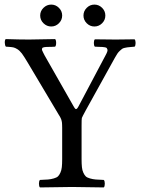

<svg xmlns="http://www.w3.org/2000/svg" viewBox="-20 -818 615 840"><path d="M359.4 -716.3Q345.2 -730.5 345.2 -750Q345.2 -769.5 359.4 -783.7Q373.5 -797.9 393.1 -797.9Q412.6 -797.9 426.8 -783.7Q440.9 -769.5 440.9 -750Q440.9 -730.5 426.8 -716.3Q412.6 -702.1 393.1 -702.1Q373.5 -702.1 359.4 -716.3ZM170.2 -716.3Q155.8 -730.5 155.8 -750Q155.8 -769.5 170.2 -783.7Q184.6 -797.9 204.1 -797.9Q223.6 -797.9 237.8 -783.7Q252 -769.5 252 -750Q252 -730.5 237.8 -716.3Q223.6 -702.1 204.1 -702.1Q184.6 -702.1 170.2 -716.3ZM336.9 -122.1Q336.9 -100.6 338.4 -86.7Q339.8 -72.8 344.7 -62.3Q349.6 -51.8 355.2 -46.4Q360.8 -41 373.5 -37.4Q386.2 -33.7 398.7 -32.7Q411.1 -31.7 434.1 -30.8Q438.5 -26.4 438.5 -14.4Q438.5 -2.4 434.1 2Q334.5 0 294.9 0Q252.4 0 154.8 2Q150.4 -2.4 150.4 -14.4Q150.4 -26.4 154.8 -30.8Q177.7 -31.7 190.2 -32.7Q202.6 -33.7 215.3 -37.4Q228 -41 233.6 -46.4Q239.3 -51.8 244.1 -62.3Q249 -72.8 250.5 -86.7Q252 -100.6 252 -122.1V-258.8Q252 -266.1 251.7 -271.5Q251.5 -276.9 251.2 -280.8Q251 -284.7 249.8 -288.8Q248.5 -293 248 -295.2Q247.6 -297.4 245.1 -302Q242.7 -306.6 241.7 -308.6L236.8 -316.4Q232.9 -323.2 231 -326.2L99.6 -546.9Q85 -571.3 75.7 -584Q65.9 -596.7 55.7 -603Q45.4 -609.4 37.8 -610.8Q30.3 -612.3 14.6 -613.3Q8.8 -613.8 5.9 -613.8Q1.5 -618.2 1 -630.4Q0.5 -642.6 4.9 -647Q64.5 -645 106.9 -645Q141.1 -645 221.2 -647Q225.6 -642.6 225.6 -630.4Q225.6 -618.2 221.2 -613.8Q213.9 -613.3 205.6 -613Q197.3 -612.8 192.4 -612.8Q187.5 -612.8 181.9 -612.5Q176.3 -612.3 173.6 -611.6Q170.9 -610.8 168 -609.9Q165 -608.9 164.6 -606.9Q164.1 -605 163.6 -602.5Q163.1 -600.1 165 -596.2L168.9 -587.9Q170.9 -583 174.8 -576.2L301.3 -354Q306.2 -345.2 309.1 -342.3Q312 -339.4 315.4 -341.6Q318.8 -343.8 323.2 -352.1L441.9 -576.2Q446.8 -585 449 -591.3Q451.2 -597.7 450 -601.6Q448.7 -605.5 447 -607.7Q445.3 -609.9 439 -611.1Q432.6 -612.3 428 -612.5Q423.3 -612.8 412.6 -613Q401.9 -613.3 395 -613.8Q390.6 -618.2 390.6 -629.9Q390.6 -641.6 395 -646Q435.1 -645 485.8 -645Q539.1 -645 568.8 -646Q573.2 -641.6 573.2 -629.9Q573.2 -618.2 568.8 -613.8L551.8 -612.3Q540.5 -611.3 536.9 -610.8Q533.2 -610.4 525.4 -608.6Q517.6 -606.9 513.9 -604Q510.3 -601.1 504.4 -595.9Q498.5 -590.8 493.2 -583Q488.8 -576.7 482.4 -564.9L354.5 -334Q339.4 -306.2 338.1 -301.8Q336.9 -297.4 336.9 -267.6Z"/></svg>

Font: Linux Libertine G
Style: Regular
Weight: 400
Designer: Philipp H. Poll
Foundry: Philipp H. Poll
Version: Version 4.7.5